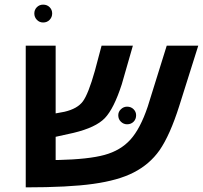

<svg xmlns="http://www.w3.org/2000/svg" viewBox="-20 -803 875 828"><path d="M389 -497 418 -606H553L505 -439Q471 -334 432 -293.5Q393 -253 297 -230L220 -213V-113H231Q362 -116 431 -135Q500 -154 542.5 -201Q585 -248 617 -343L699 -606H835L753 -346Q713 -220 668 -155Q625 -94 556 -59Q490 -25 382 -10Q276 5 91 5V-606H220V-314L258 -321Q314 -334 337.5 -366Q361 -398 389 -497ZM490 -306Q490 -321 501.5 -332Q513 -343 528 -343Q545 -343 556 -332Q567 -321 567 -306Q567 -289 556 -278Q545 -267 528 -267Q513 -267 501.5 -278Q490 -289 490 -306ZM166 -783Q183 -783 194 -772Q205 -761 205 -745Q205 -729 194 -717.5Q183 -706 166 -706Q150 -706 139 -717.5Q128 -729 128 -745Q128 -761 139 -772Q150 -783 166 -783Z"/></svg>

Font: Libra Sans
Style: Bold Italic
Weight: 700
Italic angle: -12°
Foundry: Context Ltd
Version: Version 1.002